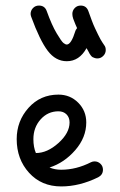

<svg xmlns="http://www.w3.org/2000/svg" viewBox="-20 -670 430 690"><path d="M200 0Q129 0 84.5 -49Q40 -98 40 -170Q40 -235 82.5 -282.5Q125 -330 190 -330Q232 -330 261 -301Q290 -272 290 -230Q290 -176 250.5 -130.5Q211 -85 158 -68Q177 -60 200 -60Q254 -60 307 -87Q313 -90 320 -90Q332 -90 341 -81.5Q350 -73 350 -60Q350 -42 333 -33Q266 0 200 0ZM230 -230Q230 -248 219 -259Q208 -270 190 -270Q152 -270 126 -241Q100 -212 100 -170Q100 -141 109 -120Q150 -120 190 -156Q230 -192 230 -230ZM90 -620Q90 -632 98.5 -641Q107 -650 120 -650Q141 -650 148 -630Q166 -580 183.5 -550.5Q201 -521 208 -515.5Q215 -510 220 -510Q236 -510 251 -559Q251 -561 257 -569Q256 -571 251 -582.5Q246 -594 243 -603Q240 -612 240 -620Q240 -632 248.5 -641Q257 -650 270 -650Q291 -650 298 -629Q304 -612 310 -596Q316 -580 321.5 -568.5Q327 -557 332 -546.5Q337 -536 341 -529Q345 -522 348 -517.5Q351 -513 353 -510L355 -507Q360 -501 360 -490Q360 -478 351 -469Q342 -460 330 -460Q325 -460 320.5 -461.5Q316 -463 313 -464.5Q310 -466 306.5 -470.5Q303 -475 302 -477Q301 -479 297 -486.5Q293 -494 291 -497Q265 -450 220 -450Q180 -450 151.5 -487.5Q123 -525 92 -610Q90 -616 90 -620Z"/></svg>

Font: Pecita
Style: Book
Weight: 400
Width: 7
Version: Version 4.3